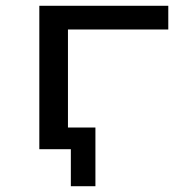

<svg xmlns="http://www.w3.org/2000/svg" viewBox="-20 -516 626 664"><path d="M225 128V0H123V-75H310V128ZM116 0V-496H562V-414H215V0Z"/></svg>

Font: Nunito Sans 7pt Expanded
Style: Regular
Weight: 400
Width: 7
Designer: Vernon Adams
Foundry: Vernon Adams
Version: Version 3.101;gftools[0.9.27]